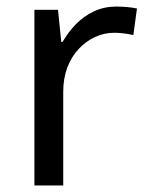

<svg xmlns="http://www.w3.org/2000/svg" viewBox="-20 -566 453 586"><path d="M335 -546Q350 -546 367.5 -544.5Q385 -543 398 -540L387 -459Q374 -462 358.5 -464Q343 -466 329 -466Q298 -466 270 -453Q242 -440 220 -416.5Q198 -393 185.5 -360Q173 -327 173 -286V0H85V-536H157L167 -438H171Q188 -468 212 -492.5Q236 -517 267 -531.5Q298 -546 335 -546Z"/></svg>

Font: uguzrati85
Style: Book
Weight: 400
Designer: Jelle Bosma - Monotype Design Team, Universal Thirst
Foundry: Monotype Imaging Inc.
Version: Version 2.106